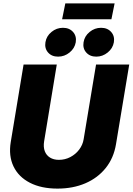

<svg xmlns="http://www.w3.org/2000/svg" viewBox="-20 -1111 788 1141"><path d="M321.8 9.8Q225.1 9.8 157.7 -24.9Q90.3 -59.6 60.3 -122.1Q30.3 -184.6 43.9 -267.1L120.1 -727.5H317.4L242.2 -271Q236.8 -237.3 246.1 -212.6Q255.4 -188 277.1 -174.6Q298.8 -161.1 330.1 -161.1Q366.7 -161.1 398.2 -177.7Q429.7 -194.3 450.7 -222.2Q471.7 -250 477.1 -283.7L550.8 -727.5H748L669.4 -254.4Q655.8 -171.9 608.2 -112.5Q560.5 -53.2 487.1 -21.7Q413.6 9.8 321.8 9.8ZM552.2 -774.4Q514.2 -774.4 492.4 -799.1Q470.7 -823.7 476.6 -859.9Q482.4 -896.5 512.5 -921.1Q542.5 -945.8 580.6 -945.8Q618.7 -945.8 640.6 -921.1Q662.6 -896.5 656.7 -859.9Q650.4 -823.7 620.1 -799.1Q589.8 -774.4 552.2 -774.4ZM325.2 -774.4Q287.1 -774.4 265.6 -799.1Q244.1 -823.7 250 -859.9Q255.9 -896.5 285.9 -921.1Q315.9 -945.8 354 -945.8Q392.1 -945.8 414.1 -921.1Q436 -896.5 430.2 -859.9Q423.8 -823.7 393.6 -799.1Q363.3 -774.4 325.2 -774.4ZM661.1 -1090.8 642.1 -996.6H349.1L368.2 -1090.8Z"/></svg>

Font: Inter 20pt Black
Style: Italic
Weight: 900
Italic angle: -9.3988°
Version: Version 4.001;git-66647c0bb